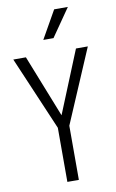

<svg xmlns="http://www.w3.org/2000/svg" viewBox="-99 -968 618 1020"><g transform="rotate(-10 209.5 -457.5)"><path d="M9 -690H77L210 -354L347 -690H411L241 -292V0H179V-292ZM184 -765 269 -915H343L239 -765Z"/></g></svg>

Font: Radio Canada Condensed Light
Style: Regular
Weight: 300
Width: 3
Designer: Charles Daoud, Etienne Aubert Bonn, Alexandre Saumier Demers, Jacques Le Bailly
Foundry: Radio-Canada
Version: Version 2.104; ttfautohint (v1.8.4.7-5d5b);gftools[0.9.28.de